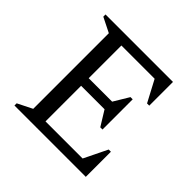

<svg xmlns="http://www.w3.org/2000/svg" viewBox="-166 -822 984 984"><g transform="rotate(45 326.0 -330.0)"><path d="M65 0V-16L145 -56V-604L65 -644V-660H554V-488H538L476 -605H235V-368H405L455 -451H471V-232H455L405 -313H235V-55H504L566 -182H582V0Z"/></g></svg>

Font: Spectral
Style: Regular
Weight: 400
Designer: Jean-Baptiste Levee
Foundry: Production Type
Version: Version 2.001